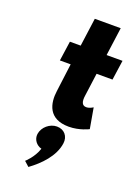

<svg xmlns="http://www.w3.org/2000/svg" viewBox="-119 -451 513 703"><g transform="rotate(20 138.0 -99.5)"><path d="M131 22C104 22 77 44 73 72C70 94 85 113 105 118C93 155 64 180 64 180L83 197C123 168 167 124 174 72C178 44 160 22 131 22ZM111 -286H69L58 -209H100L86 -100C79 -50 91 8 171 8C213 8 247 -10 247 -10L233 -90C233 -90 220 -81 207 -81C191 -81 185 -94 189 -120L201 -209H263L274 -286H212L227 -396H126Z"/></g></svg>

Font: Hussar Tani
Style: Kurs
Weight: 700
Foundry: Cannot Into Space Fonts
Version: Version 0.92